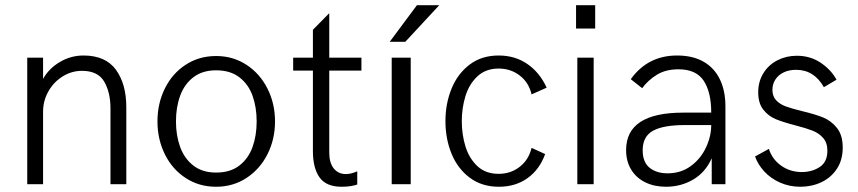

<svg xmlns="http://www.w3.org/2000/svg" viewBox="-20 -710 3308 740"><path d="M85 -487.8H146V-405.8Q168 -445.8 210.4 -470.9Q252.9 -496.1 301.8 -496.1Q386.7 -496.1 426.8 -441.2Q466.8 -386.2 466.8 -296.9V0H405.8V-292Q405.8 -354 381.6 -395.5Q357.4 -437 295.9 -437Q255.9 -437 221.2 -415.3Q186.5 -393.6 166.3 -357.4Q146 -321.3 146 -279.8V0H85Z M586.9 -242.2Q586.9 -311.5 615.5 -369.1Q644 -426.8 695.6 -460.4Q747.1 -494.1 813 -494.1Q877.9 -494.1 929.7 -460.4Q981.4 -426.8 1010.7 -368.9Q1040 -311 1040 -242.2Q1040 -172.9 1010.7 -115.2Q981.4 -57.6 929.7 -23.9Q877.9 9.8 813 9.8Q747.1 9.8 695.6 -23.9Q644 -57.6 615.5 -115.2Q586.9 -172.9 586.9 -242.2ZM969.2 -242.2Q969.2 -296.4 953.4 -340.8Q937.5 -385.3 902.6 -412.1Q867.7 -439 813 -439Q759.8 -439 725.1 -412.1Q690.4 -385.3 674.3 -340.8Q658.2 -296.4 658.2 -242.2Q658.2 -188 674.3 -143.6Q690.4 -99.1 725.1 -72Q759.8 -44.9 813 -44.9Q867.7 -44.9 902.6 -72Q937.5 -99.1 953.4 -143.6Q969.2 -188 969.2 -242.2Z M1186 -127.9V-438H1109.9V-487.8H1186V-595.2L1249 -659.2V-487.8H1373V-438H1249V-122.1Q1249 -82 1266.6 -60.5Q1284.2 -39.1 1313 -39.1Q1333 -39.1 1356.9 -49.8V1Q1349.1 4.4 1333 7.1Q1316.9 9.8 1296.9 9.8Q1237.3 9.8 1211.7 -26.1Q1186 -62 1186 -127.9Z M1489.7 0V-487.8H1563V0ZM1481.9 -548.8 1586.9 -689.9H1672.9L1542 -548.8Z M1696.8 -243.2Q1696.8 -311 1720.5 -368.7Q1744.1 -426.3 1790.3 -461.2Q1836.4 -496.1 1901.9 -496.1Q1965.3 -496.1 2012.9 -463.1Q2060.5 -430.2 2086.9 -372.1L2028.8 -346.2Q2018.1 -392.1 1983.2 -418.9Q1948.2 -445.8 1901.9 -445.8Q1852.1 -445.8 1820.1 -415.8Q1788.1 -385.7 1773.9 -339.6Q1759.8 -293.5 1759.8 -243.2Q1759.8 -191.9 1773.9 -145.8Q1788.1 -99.6 1819.8 -69.8Q1851.6 -40 1901.9 -40Q1948.7 -40 1983.4 -67.4Q2018.1 -94.7 2028.8 -140.1L2081.1 -116.2Q2059.6 -56.6 2013.2 -23.4Q1966.8 9.8 1902.8 9.8Q1837.4 9.8 1790.8 -24.9Q1744.1 -59.6 1720.5 -117.2Q1696.8 -174.8 1696.8 -243.2Z M2200.2 -600.1V-689.9H2273.9V-600.1ZM2205.1 0V-487.8H2268.1V0Z M2393.1 -131.8Q2393.1 -275.9 2612.8 -275.9H2721.2Q2721.2 -355.5 2691.9 -399.2Q2662.6 -442.9 2595.2 -442.9Q2545.9 -442.9 2511.7 -421.9Q2477.5 -400.9 2455.1 -370.1L2411.1 -404.8Q2476.6 -496.1 2589.8 -496.1Q2649.9 -496.1 2691.7 -472.2Q2733.4 -448.2 2754.6 -404.1Q2775.9 -359.9 2775.9 -299.8V0H2723.1V-100.1Q2698.7 -45.4 2651.4 -17.8Q2604 9.8 2546.9 9.8Q2502 9.8 2467 -7.3Q2432.1 -24.4 2412.6 -56.4Q2393.1 -88.4 2393.1 -131.8ZM2721.2 -228H2620.1Q2536.6 -228 2496.8 -206.1Q2457 -184.1 2457 -130.9Q2457 -85 2483.6 -63.5Q2510.3 -42 2553.2 -42Q2604.5 -42 2642.6 -70.1Q2680.7 -98.1 2700.9 -141.4Q2721.2 -184.6 2721.2 -228Z M2890.1 -106.9 2943.4 -136.2Q2956.1 -96.2 2990.7 -71.5Q3025.4 -46.9 3070.3 -46.9Q3109.9 -46.9 3139.4 -66.4Q3168.9 -85.9 3168.9 -128.9Q3168.9 -159.7 3152.6 -178.2Q3136.2 -196.8 3112.1 -206.3Q3087.9 -215.8 3046.4 -226.6Q2999 -238.8 2970.5 -250.5Q2941.9 -262.2 2922.1 -287.1Q2902.3 -312 2902.3 -354Q2902.3 -396 2922.4 -428.2Q2942.4 -460.4 2976.6 -477.8Q3010.7 -495.1 3051.3 -495.1Q3102.5 -495.1 3142.6 -468.5Q3182.6 -441.9 3204.1 -402.8L3155.3 -374Q3117.7 -440.9 3048.3 -440.9Q3021 -440.9 3000.2 -430.9Q2979.5 -420.9 2968.3 -403.3Q2957 -385.7 2957 -363.8Q2957 -338.4 2971.9 -323Q2986.8 -307.6 3009.3 -299.6Q3031.7 -291.5 3071.3 -281.7Q3121.1 -270 3152.3 -257.3Q3183.6 -244.6 3205.8 -216.8Q3228 -189 3228 -141.1Q3228 -93.3 3205.3 -59.1Q3182.6 -24.9 3145.5 -7.6Q3108.4 9.8 3064.9 9.8Q3022.5 9.8 2986.3 -6.3Q2950.2 -22.5 2925.5 -49.3Q2900.9 -76.2 2890.1 -106.9Z"/></svg>

Font: Acari Sans Light
Style: Regular
Weight: 300
Designer: Alfredo Marco Pradil and Stefan Peev
Foundry: Hanken Design Co.
Version: Version 1.045;January 11, 2019;FontCreator 11.5.0.2425 64-bi